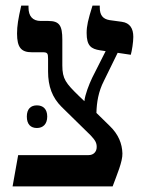

<svg xmlns="http://www.w3.org/2000/svg" viewBox="-20 -667 522 687"><path d="M25 0H383C398 -41 419 -89 418 -118C417 -153 404 -186 373 -216L325 -263C326 -301 332 -339 352 -378L401 -478L448 -471C452 -485 457 -516 457 -535C457 -565 445 -585 416 -589L372 -595C348 -599 337 -613 337 -640V-647H311C295 -596 290 -574 290 -549C290 -503 306 -492 338 -487L358 -484L310 -389C299 -366 284 -328 282 -305L262 -324C216 -369 203 -384 203 -433V-525C203 -575 193 -592 153 -592H126C97 -592 82 -609 82 -640V-647H56C45 -599 41 -574 41 -547C41 -497 56 -480 94 -480H133C150 -480 152 -476 152 -456V-411C152 -358 167 -318 200 -285L304 -183C321 -165 326 -156 326 -141C326 -132 323 -125 318 -120C313 -115 306 -112 297 -112H45ZM76 -250C76 -222 90 -209 112 -209C134 -209 149 -223 149 -250C149 -277 134 -290 112 -290C90 -290 76 -277 76 -250Z"/></svg>

Font: Noto Serif Hebrew SemiCondensed Medium
Style: Regular
Weight: 500
Width: 4
Designer: Monotype Design Team
Foundry: Monotype Imaging Inc.
Version: Version 2.004